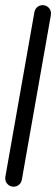

<svg xmlns="http://www.w3.org/2000/svg" viewBox="-118 -1123 336 1147"><g transform="rotate(10 50.0 -550.0)"><path d="M0 -50.3H100V-1050.3H0ZM50.3 -100Q36.3 -100 24.8 -93.3Q13.3 -86.7 6.7 -75.2Q0 -63.7 0 -50.3Q0 -36.3 6.7 -24.8Q13.3 -13.3 24.8 -6.7Q36.3 0 50.3 0Q63.7 0 75.2 -6.7Q86.7 -13.3 93.3 -24.8Q100 -36.3 100 -50.3Q100 -63.7 93.3 -75.2Q86.7 -86.7 75.2 -93.3Q63.7 -100 50.3 -100ZM50.3 -1100Q36.3 -1100 24.8 -1093.3Q13.3 -1086.7 6.7 -1075.2Q0 -1063.7 0 -1050.3Q0 -1036.3 6.7 -1024.8Q13.3 -1013.3 24.8 -1006.7Q36.3 -1000 50.3 -1000Q63.7 -1000 75.2 -1006.7Q86.7 -1013.3 93.3 -1024.8Q100 -1036.3 100 -1050.3Q100 -1063.7 93.3 -1075.2Q86.7 -1086.7 75.2 -1093.3Q63.7 -1100 50.3 -1100Z"/></g></svg>

Font: Wavefont Thin
Style: Regular
Weight: 100
Monospace: yes
Version: Version 3.005;gftools[0.9.33]